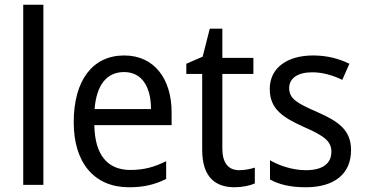

<svg xmlns="http://www.w3.org/2000/svg" viewBox="-20 -780 1542 810"><path d="M163 0V-760H78V0Z M504 -546C372 -546 291 -443 291 -264C291 -94 377 10 524 10C587 10 632 -1 681 -25V-100C631 -75 587 -63 530 -63C433 -63 380 -127 378 -252H704V-306C704 -447 631 -546 504 -546ZM503 -476C582 -476 617 -409 617 -320H379C387 -421 430 -476 503 -476Z M989 -62C944 -62 918 -92 918 -153V-468H1049V-536H918V-659H865L835 -541L766 -511V-468H833V-148C833 -30 891 10 970 10C1001 10 1035 3 1055 -6V-73C1038 -67 1012 -62 989 -62Z M1461 -147C1461 -231 1408 -268 1319 -307C1230 -346 1200 -364 1200 -409C1200 -449 1235 -475 1297 -475C1342 -475 1385 -462 1424 -443L1454 -511C1409 -533 1359 -546 1301 -546C1192 -546 1118 -494 1118 -405C1118 -319 1174 -284 1265 -243C1353 -205 1378 -181 1378 -140C1378 -92 1344 -62 1270 -62C1214 -62 1156 -82 1119 -104V-23C1156 -2 1204 10 1270 10C1388 10 1461 -44 1461 -147Z"/></svg>

Font: Noto Sans Gurmukhi SemiCondensed
Style: Regular
Weight: 400
Width: 4
Designer: Jelle Bosma - Monotype Design Team
Foundry: Monotype Imaging Inc.
Version: Version 2.004